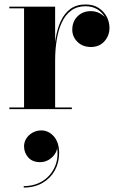

<svg xmlns="http://www.w3.org/2000/svg" viewBox="-20 -490 529 862"><path d="M222.5 -218Q222.5 -269.5 229.5 -314.8Q236.5 -360 252.8 -395Q269 -430 296.2 -450Q323.5 -470 364 -470Q398.5 -470 422.2 -454.8Q446 -439.5 458.8 -415.5Q471.5 -391.5 471.5 -365Q471.5 -330 448.8 -304.5Q426 -279 388.5 -279Q351 -279 327.8 -302Q304.5 -325 304.5 -356.5Q304.5 -393.5 328.2 -416.8Q352 -440 387.5 -440Q411.5 -440 430.2 -429.2Q449 -418.5 459.8 -401.5Q470.5 -384.5 470.5 -365H463.5Q463.5 -389.5 451.5 -411.8Q439.5 -434 417.2 -448Q395 -462 363.5 -462Q326 -462 299.8 -442.8Q273.5 -423.5 257.8 -389.8Q242 -356 234.8 -312Q227.5 -268 227.5 -218ZM227.5 -460V-7.5H302.5V0H22V-7.5H88V-452.5H22V-460ZM86.5 352V345.5Q136 345.5 172.8 321.8Q209.5 298 227 257Q244.5 216 235 164.5H237Q238 183.5 227.2 200.2Q216.5 217 198.8 227.5Q181 238 160.5 238Q125.5 238 106.8 216.8Q88 195.5 88 167Q88 147.5 98.5 131.2Q109 115 126.8 105.2Q144.5 95.5 165.5 95.5Q198 95.5 221.8 122.5Q245.5 149.5 245.5 196.5Q245.5 240 226.2 275Q207 310 171.2 331Q135.5 352 86.5 352Z"/></svg>

Font: Bodoni Moda 28pt
Style: Bold
Weight: 700
Designer: Owen Earl
Foundry: indestructible type
Version: Version 2.005